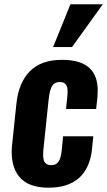

<svg xmlns="http://www.w3.org/2000/svg" viewBox="-20 -867 500 897"><path d="M228 -647 309.1 -847.2H460.4L316.4 -647ZM206.5 9.8Q109.4 9.8 67.9 -43.9Q34.7 -86.4 34.7 -157.7Q34.7 -176.3 37.1 -196.3L56.6 -382.3Q66.9 -481 119.6 -534.2Q172.4 -587.4 269 -587.4Q362.3 -587.9 403.3 -543.9Q437 -508.3 436.5 -442.4Q436.5 -427.7 435.1 -411.1L429.2 -357.9H288.6L294.4 -414.6Q295.9 -427.2 295.9 -437Q295.9 -458.5 290 -468.8Q281.7 -483.9 259.3 -483.9Q234.9 -483.9 223.4 -465.6Q211.9 -447.3 207 -399.9L183.6 -176.3Q181.6 -158.7 181.6 -145.5Q181.6 -123 187 -112.3Q195.3 -95.7 218.8 -95.5Q242.2 -95.2 253.2 -111.3Q264.2 -127.4 268.1 -162.1L274.9 -230.5H416L409.7 -168.9Q399.9 -80.6 348.9 -35.4Q297.9 9.8 206.5 9.8Z"/></svg>

Font: Oswald
Style: Demi-Bold
Weight: 600
Designer: Vernon Adams
Foundry: Vernon Adams
Version: 3.0; ttfautohint (v0.94.23-7a4d-dirty) -l 8 -r 50 -G 200 -x 